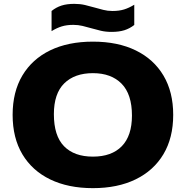

<svg xmlns="http://www.w3.org/2000/svg" viewBox="-20 -966 964 996"><path d="M462 10Q334 10 240.5 -35.2Q147 -80.5 96.2 -165.5Q45.5 -250.5 45.5 -370Q45.5 -489.5 96.2 -574.5Q147 -659.5 240.2 -704.8Q333.5 -750 462 -750Q591 -750 684.2 -704.5Q777.5 -659 828 -574Q878.5 -489 878.5 -370Q878.5 -251 827.8 -166Q777 -81 683.5 -35.5Q590 10 462 10ZM462 -153.5Q559 -153.5 611.8 -207.5Q664.5 -261.5 664.5 -366.5Q664.5 -477 610.8 -531.8Q557 -586.5 462 -586.5Q367 -586.5 313.2 -533.5Q259.5 -480.5 259.5 -373.5Q259.5 -261.5 312.2 -207.5Q365 -153.5 462 -153.5ZM558.5 -800.5Q528.5 -800.5 503 -806.5Q477.5 -812.5 453.5 -819.5Q431 -826 408.2 -831.5Q385.5 -837 360.5 -837Q326 -837 300.2 -829Q274.5 -821 247.5 -804.5V-909Q271 -928 298.8 -937Q326.5 -946 365.5 -946Q395.5 -946 421 -940Q446.5 -934 470.5 -927Q493 -920.5 515.8 -914.8Q538.5 -909 563.5 -909Q598 -909 623.8 -917Q649.5 -925 676.5 -941.5V-836.5Q653 -818 625.2 -809.2Q597.5 -800.5 558.5 -800.5Z"/></svg>

Font: Encode Sans Expanded Expanded ExtraBold
Style: Regular
Weight: 800
Width: 7
Designer: Multiple Designers
Foundry: Impallari Type
Version: Version 3.000; ttfautohint (v1.8.3) -l 8 -r 50 -G 200 -x 14 